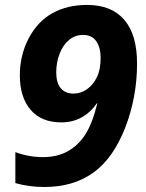

<svg xmlns="http://www.w3.org/2000/svg" viewBox="-20 -745 591 775"><path d="M533.2 -488.8Q533.2 -352.1 484.9 -228.5Q436.5 -105 356 -47.6Q275.4 9.8 159.2 9.8Q96.7 9.8 42 -5.9V-130.9Q96.2 -110.8 152.8 -110.8Q211.9 -110.8 254.2 -134.8Q296.4 -158.7 324.5 -202.4Q352.5 -246.1 373 -328.1H371.1Q316.9 -251 227.1 -251Q147.5 -251 103.8 -301.5Q60.1 -352.1 60.1 -440.9Q60.1 -522 95.7 -590.1Q131.3 -658.2 191.4 -691.7Q251.5 -725.1 331.1 -725.1Q430.2 -725.1 481.7 -665Q533.2 -605 533.2 -488.8ZM314.9 -604Q283.2 -604 258.5 -583.5Q233.9 -563 220.5 -527.8Q207 -492.7 207 -453.1Q207 -410.6 225.3 -388.9Q243.7 -367.2 276.9 -367.2Q306.2 -367.2 331.3 -385Q356.4 -402.8 371.3 -433.8Q386.2 -464.8 386.2 -511.2Q386.2 -552.2 368.9 -578.1Q351.6 -604 314.9 -604Z"/></svg>

Font: Zoram GWebM
Style: Bold Italic
Weight: 700
Italic angle: -12°
Foundry: Ascender Corporation
Version: Version 1.000